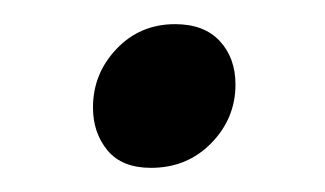

<svg xmlns="http://www.w3.org/2000/svg" viewBox="-20 -307 269 159"><path d="M57 -218Q57 -246 76.5 -266.5Q96 -287 125 -287Q149 -287 162 -273Q175 -259 175 -237Q175 -209 155 -188.5Q135 -168 105 -168Q81 -168 69 -182.5Q57 -197 57 -218Z"/></svg>

Font: Alegreya SC
Style: Italic
Weight: 400
Italic angle: -7°
Designer: Juan Pablo del Peral
Foundry: Huerta Tipografica
Version: Version 2.007; ttfautohint (v1.6)